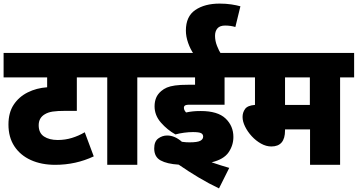

<svg xmlns="http://www.w3.org/2000/svg" viewBox="-20 -916 1988 1067"><path d="M526 -486H407V-300H346Q299 -300 273 -296Q247 -292 229 -281Q195 -261 195 -220Q195 -177 224.5 -157.5Q254 -138 301 -138Q342 -138 379.5 -149.5Q417 -161 451 -181L501 -47Q401 0 287 0Q210 0 151.5 -26.5Q93 -53 60 -103Q27 -153 27 -224Q27 -290 56 -334Q85 -378 134 -402.5Q183 -427 242 -431V-486H0V-622H526Z M743 -486V0H576V-486H512V-622H821V-486Z M1052 -182Q1029 -182 1003 -178.5Q977 -175 955 -169Q910 -194 874.5 -234.5Q839 -275 839 -325Q839 -351 847.5 -372Q856 -393 876 -410Q890 -422 907.5 -429.5Q925 -437 953 -441Q981 -445 1026 -445H1064V-486H807V-622H1317V-486H1228V-334H1031Q1012 -334 1006 -328Q1002 -324 1002 -318Q1002 -310 1005 -304Q1008 -298 1014 -291Q1033 -295 1051 -297Q1069 -299 1096 -299Q1190 -299 1233.5 -257.5Q1277 -216 1277 -155Q1277 -108 1250 -69Q1223 -30 1156 -14Q1182 -5 1207.5 3Q1233 11 1254 17L1197 131Q1140 104 1082.5 69.5Q1025 35 973 -1Q908 -5 872.5 -24.5Q837 -44 837 -91Q837 -130 859.5 -146.5Q882 -163 909 -163Q951 -163 991 -128Q1004 -126 1014.5 -125.5Q1025 -125 1034 -125Q1077 -125 1093 -133.5Q1109 -142 1109 -157Q1109 -170 1097.5 -176Q1086 -182 1052 -182ZM1057 -615Q1038 -642 1025.5 -677.5Q1013 -713 1013 -746Q1013 -825 1065.5 -860.5Q1118 -896 1200 -896Q1236 -896 1265.5 -891.5Q1295 -887 1316 -881L1288 -766Q1261 -774 1231 -774Q1202 -774 1188.5 -758.5Q1175 -743 1175 -717Q1175 -689 1186 -661Q1197 -633 1209 -615Z M1870 -486V0H1703V-197H1564V-191Q1564 -102 1488 -102Q1459 -102 1430.5 -118Q1402 -134 1379 -159Q1356 -184 1342 -212.5Q1328 -241 1328 -266Q1328 -291 1342 -310.5Q1356 -330 1397 -333V-486H1303V-622H1948V-486ZM1702 -486H1564V-333H1702Z"/></svg>

Font: Noto Sans SemiCondensed Black
Style: Regular
Weight: 900
Width: 4
Designer: Monotype Design Team
Foundry: Monotype Imaging Inc.
Version: Version 2.013; ttfautohint (v1.8.4.7-5d5b)